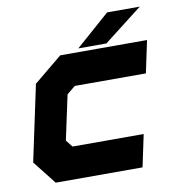

<svg xmlns="http://www.w3.org/2000/svg" viewBox="-78 -760 781 832"><g transform="rotate(-10 312.5 -344.0)"><path d="M100.5 0 19.5 -103 90.5 -437 215.5 -540H597.5L567.5 -398.5H254.5L217.5 -368L175.5 -172L199.5 -141.5H512.5L482.5 0ZM155 -70.5H434H155L98.5 -139L155 -404.5L236 -470H519H236L155 -404.5L98.5 -139ZM298 -556 448 -688H591.5L421.5 -556ZM400 -590H399.5L473 -653H473.5Z"/></g></svg>

Font: Tourney Thin Black
Style: Italic
Weight: 900
Italic angle: -12°
Version: Version 1.015